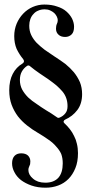

<svg xmlns="http://www.w3.org/2000/svg" viewBox="-20 -830 410 862"><path d="M272.5 -293Q266.6 -290 265.6 -285.2Q264.6 -281.2 268.6 -277.3Q282.2 -264.6 293 -251Q304.7 -236.3 312.5 -219.7Q321.3 -203.1 325.2 -184.6Q330.1 -165 330.1 -142.6Q330.1 -103.5 318.4 -75.2Q306.6 -45.9 287.1 -26.4Q267.6 -6.8 241.2 2.9Q214.8 12.7 184.6 12.7Q149.4 12.7 121.1 2.9Q93.8 -6.8 74.2 -21.5Q54.7 -37.1 44.9 -56.6Q34.2 -76.2 34.2 -96.7Q34.2 -119.1 45.9 -130.9Q56.6 -141.6 75.2 -141.6Q94.7 -141.6 105.5 -131.8Q116.2 -121.1 116.2 -105.5Q116.2 -97.7 115.2 -92.8Q113.3 -87.9 111.3 -83Q110.4 -79.1 108.4 -75.2Q107.4 -71.3 107.4 -67.4Q107.4 -56.6 112.3 -46.9Q118.2 -36.1 127.9 -28.3Q137.7 -19.5 151.4 -14.6Q166 -9.8 183.6 -9.8Q221.7 -9.8 242.2 -32.2Q261.7 -54.7 261.7 -96.7Q261.7 -120.1 254.9 -138.7Q247.1 -156.2 232.4 -171.9Q218.8 -188.5 197.3 -203.1Q176.8 -217.8 150.4 -233.4Q125 -248 101.6 -266.6Q78.1 -285.2 60.5 -307.6Q43 -331.1 32.2 -359.4Q21.5 -388.7 21.5 -424.8Q21.5 -467.8 37.1 -498Q52.7 -528.3 81.1 -544.9Q92.8 -552.7 84 -564.5Q66.4 -585.9 54.7 -610.4Q43.9 -635.7 43.9 -668Q43.9 -697.3 54.7 -723.6Q65.4 -749 84 -768.6Q102.5 -788.1 127 -798.8Q152.3 -809.6 178.7 -809.6Q211.9 -809.6 236.3 -800.8Q261.7 -793 278.3 -778.3Q294.9 -763.7 303.7 -746.1Q312.5 -727.5 312.5 -710Q312.5 -686.5 301.8 -675.8Q290 -664.1 272.5 -664.1Q252.9 -664.1 242.2 -674.8Q231.4 -684.6 231.4 -701.2Q231.4 -708 232.4 -712.9Q233.4 -718.8 235.4 -722.7Q237.3 -726.6 238.3 -730.5Q239.3 -734.4 239.3 -739.3Q239.3 -746.1 235.4 -754.9Q231.4 -763.7 223.6 -771.5Q215.8 -778.3 205.1 -783.2Q194.3 -788.1 180.7 -788.1Q164.1 -788.1 151.4 -782.2Q138.7 -777.3 129.9 -766.6Q121.1 -757.8 116.2 -744.1Q111.3 -730.5 111.3 -714.8Q111.3 -691.4 120.1 -672.9Q128.9 -654.3 144.5 -637.7Q160.2 -622.1 180.7 -606.4Q202.1 -591.8 226.6 -575.2Q251 -559.6 273.4 -543Q294.9 -525.4 311.5 -505.9Q328.1 -485.4 338.9 -460.9Q348.6 -436.5 348.6 -407.2Q348.6 -364.3 327.1 -335.9Q305.7 -307.6 272.5 -293ZM69.3 -470.7Q69.3 -448.2 79.1 -428.7Q89.8 -409.2 106.4 -392.6Q123 -377 144.5 -363.3Q165 -348.6 185.5 -335.9Q198.2 -328.1 210.9 -320.3Q222.7 -312.5 235.4 -303.7Q237.3 -301.8 241.2 -300.8Q241.2 -300.8 242.2 -300.8Q245.1 -300.8 247.1 -301.8Q263.7 -308.6 273.4 -321.3Q283.2 -333 283.2 -353.5Q283.2 -373 277.3 -389.6Q271.5 -406.2 259.8 -419.9Q248 -433.6 232.4 -447.3Q216.8 -460 196.3 -474.6Q179.7 -486.3 157.2 -501Q135.7 -515.6 114.3 -533.2Q111.3 -536.1 107.4 -536.1Q104.5 -536.1 101.6 -534.2Q86.9 -524.4 78.1 -508.8Q69.3 -493.2 69.3 -470.7Z"/></svg>

Font: Mermaid
Style: Bold
Weight: 400
Designer: Scott Simpson
Version: Version 1.001